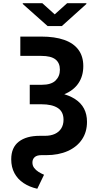

<svg xmlns="http://www.w3.org/2000/svg" viewBox="-20 -955 607 1194"><path d="M106.4 -727.5H236.8Q320.8 -727.5 379.2 -707Q437.5 -686.5 467.8 -645.5Q498 -604.5 498 -543.9Q498 -482.4 468 -437.7Q438 -393.1 380.9 -369.4Q323.7 -345.7 242.2 -345.7H165V-427.7H239.7Q298.3 -427.7 325.4 -454.1Q352.5 -480.5 352.5 -521.5Q352.5 -564 324.7 -585.7Q296.9 -607.4 236.8 -607.4H106.4ZM165 -386.7H238.3Q372.6 -386.7 446.8 -338.9Q521 -291 521 -197.3Q521 -133.8 489.5 -87.4Q458 -41 400.9 -15.6Q343.8 9.8 267.6 9.8H237.8Q209 9.8 195.3 22.5Q181.6 35.2 181.6 55.7Q181.6 74.7 192.1 88.9Q202.6 103 219 113.5Q235.4 124 253.9 131.8L211.9 218.8Q163.6 208 126.7 183.6Q89.8 159.2 69.8 121.8Q49.8 84.5 49.8 35.6Q49.8 -37.6 96.9 -74Q144 -110.4 227.5 -110.4H259.3Q295.4 -110.4 321.3 -122.3Q347.2 -134.3 361.1 -156.7Q375 -179.2 375 -210.4Q375 -260.3 339.4 -283.4Q303.7 -306.6 237.3 -306.6H165ZM243.2 -935.1 320.3 -865.7 397.5 -935.1H517.1V-930.2L364.7 -793H275.9L121.6 -930.2V-935.1Z"/></svg>

Font: Inter 17pt
Style: Bold
Weight: 700
Version: Version 4.001;git-66647c0bb